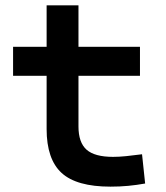

<svg xmlns="http://www.w3.org/2000/svg" viewBox="-20 -694 626 724"><path d="M396.5 9.8Q268.6 9.8 212.2 -42Q155.8 -93.8 155.8 -207.5V-408.2H29.3V-517.6H155.8V-673.8H275.9V-517.6H507.8V-408.2H275.9V-217.3Q275.9 -156.7 306.4 -129.6Q336.9 -102.5 406.2 -102.5Q429.2 -102.5 455.6 -105.2Q481.9 -107.9 515.6 -112.3L527.3 -2Q494.6 3.9 463.4 6.8Q432.1 9.8 396.5 9.8Z"/></svg>

Font: Cascadia Code SemiBold
Style: Regular
Weight: 600
Monospace: yes
Designer: Aaron Bell
Foundry: Saja Typeworks
Version: Version 2404.023; ttfautohint (v1.8.4)